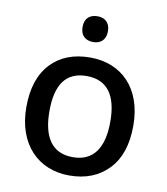

<svg xmlns="http://www.w3.org/2000/svg" viewBox="-84 -814 777 895"><g transform="rotate(10 304.5 -367.0)"><path d="M306.2 -744.1C271.5 -744.1 245.1 -726.6 245.1 -683.1C245.1 -640.1 271.5 -622.1 306.2 -622.1C337.9 -622.1 365.2 -640.1 365.2 -683.1C365.2 -726.6 337.9 -744.1 306.2 -744.1ZM558.1 -270C558.1 -449.2 452.6 -548.8 306.2 -548.8C227.5 -548.8 165.5 -524.9 120.1 -476.6C74.7 -428.2 51.8 -359.4 51.8 -270C51.8 -92.3 158.2 9.8 303.2 9.8C380.9 9.8 442.9 -14.6 489.3 -63.5C535.2 -111.8 558.1 -180.7 558.1 -270ZM161.1 -270C161.1 -392.6 204.1 -460.9 304.2 -460.9C403.8 -460.9 449.2 -392.6 449.2 -270C449.2 -148.9 404.8 -77.1 305.2 -77.1C205.1 -77.1 161.1 -148.9 161.1 -270Z"/></g></svg>

Font: Noto Reveo Sans
Style: Regular
Weight: 500
Designer: Monotype Design Team
Foundry: Monotype Imaging Inc.
Version: Version 2.007